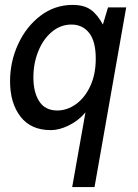

<svg xmlns="http://www.w3.org/2000/svg" viewBox="-20 -520 561 782"><path d="M328 -62Q299 -28 260 -9Q221 10 187 10Q106 10 63.5 -45Q21 -100 21 -189Q21 -269 54 -340.5Q87 -412 145 -456Q203 -500 276 -500Q322 -500 349.5 -480.5Q377 -461 399 -420L420 -490H494L365 242H274ZM370 -281Q370 -352 343 -386Q316 -420 271 -420Q227 -420 191.5 -390.5Q156 -361 136 -311.5Q116 -262 116 -205Q116 -144 140 -107Q164 -70 213 -70Q253 -70 289 -95.5Q325 -121 347.5 -169Q370 -217 370 -281Z"/></svg>

Font: Cabin
Style: Italic
Weight: 400
Italic angle: -7°
Designer: Pablo Impallari
Foundry: Pablo Impallari. http://www.impallari.com Igino Marini. http://www.ikern.com
Version: Version 2.200